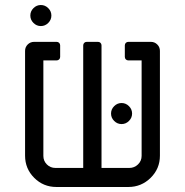

<svg xmlns="http://www.w3.org/2000/svg" viewBox="-20 -746 738 766"><path d="M80 -125V-543Q80 -558 90.5 -568.5Q101 -579 116 -579H206Q212 -579 216 -575Q220 -571 220 -565V-519Q220 -513 216 -509Q212 -505 206 -505H153V-124Q153 -104 167 -90Q181 -76 201 -76H312V-565Q312 -571 316 -575Q320 -579 326 -579H371Q377 -579 381 -575Q385 -571 385 -565V-76H496Q516 -76 530.5 -90Q545 -104 545 -124V-505H492Q486 -505 482 -509Q478 -513 478 -519V-565Q478 -571 482 -575Q486 -579 492 -579H582Q597 -579 607.5 -568.5Q618 -558 618 -543V-125Q618 -73 581 -36.5Q544 0 492 0H205Q153 0 116.5 -36.5Q80 -73 80 -125ZM423 -293Q423 -310 435.5 -322.5Q448 -335 465 -335Q482 -335 494.5 -322.5Q507 -310 507 -293Q507 -276 494.5 -263.5Q482 -251 465 -251Q448 -251 435.5 -263.5Q423 -276 423 -293ZM101 -684Q101 -701 113.5 -713.5Q126 -726 143 -726Q160 -726 172.5 -713.5Q185 -701 185 -684Q185 -667 172.5 -654.5Q160 -642 143 -642Q126 -642 113.5 -654.5Q101 -667 101 -684Z"/></svg>

Font: Miriam Libre
Style: Regular
Weight: 400
Designer: Michal Sahar
Foundry: Hagilda
Version: Version 1.001